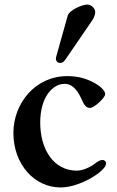

<svg xmlns="http://www.w3.org/2000/svg" viewBox="-20 -813 514 845"><path d="M226 -555C226 -544 234 -536 245 -536C257 -536 263 -544 270 -554L387 -725C395 -737 399 -751 399 -760C399 -774 384 -793 364 -793C343 -793 285 -769 278 -744L228 -566C227 -563 226 -557 226 -555ZM39 -228C39 -89 132 12 247 12C332 12 447 -60 447 -94C447 -102 441 -109 431 -109C420 -109 411 -103 391 -88C377 -78 345 -62 318 -62C217 -62 157 -154 157 -274C157 -386 212 -444 264 -444C304 -444 326 -406 340 -374C351 -349 361 -338 376 -338C395 -338 443 -383 443 -399C443 -415 419 -436 390 -451C357 -468 322 -478 276 -478C135 -478 39 -358 39 -228Z"/></svg>

Font: Monomakh Unicode
Style: Regular
Weight: 400
Version: Version 1.2